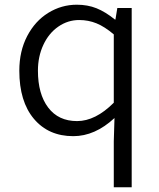

<svg xmlns="http://www.w3.org/2000/svg" viewBox="-20 -565 677 815"><path d="M463 35 466 -64Q383 13 291 13Q186 13 124 -60.5Q62 -134 62 -265Q62 -348 95.5 -412Q129 -476 185 -510.5Q241 -545 306 -545Q352 -545 389.5 -530Q427 -515 468 -482H470L478 -531H539V230H463ZM463 -129V-419Q424 -452 389.5 -466Q355 -480 316 -480Q268 -480 227.5 -452Q187 -424 164 -374.5Q141 -325 141 -265Q141 -166 184.5 -108.5Q228 -51 307 -51Q385 -51 463 -129Z"/></svg>

Font: Nebula Sans Book
Style: Regular
Weight: 400
Designer: Paul D. Hunt for Adobe (as Source Sans)
Foundry: Nebula Entertainment & Broadcasting LLC
Version: Version 1.010